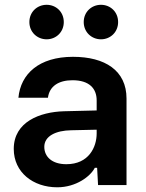

<svg xmlns="http://www.w3.org/2000/svg" viewBox="-20 -775 611 804"><path d="M219.7 9.3C298.8 9.3 358.9 -36.6 377 -72.3H386.7L390.6 0H509.8V-362.3C509.8 -480 419.4 -537.1 285.6 -537.1C143.1 -537.1 66.4 -465.3 57.1 -365.7H180.7C187 -414.1 225.6 -439 283.7 -439C354 -439 384.8 -404.3 384.8 -354.5V-312.5L247.6 -309.1C147.5 -306.2 37.6 -265.1 37.6 -151.4C37.6 -53.2 118.7 9.3 219.7 9.3ZM103 -682.6C103 -640.6 135.7 -610.4 175.3 -610.4C214.8 -610.4 247.1 -640.6 247.1 -682.6C247.1 -725.1 214.8 -754.9 175.3 -754.9C135.7 -754.9 103 -725.1 103 -682.6ZM165.5 -160.2C165.5 -205.6 214.8 -228.5 277.3 -229.5L384.8 -231.9V-216.3C384.8 -159.2 352.1 -87.4 257.8 -87.4C198.2 -87.4 165.5 -118.2 165.5 -160.2ZM330.6 -682.6C330.6 -640.6 363.3 -610.4 402.8 -610.4C442.4 -610.4 474.6 -640.6 474.6 -682.6C474.6 -725.1 442.4 -754.9 402.8 -754.9C363.3 -754.9 330.6 -725.1 330.6 -682.6Z"/></svg>

Font: Faust Sans Bold
Style: Regular
Weight: 700
Designer: Andreas Faust
Version: Version 1.003;Glyphs 3.1.2 (3151)